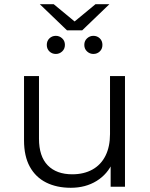

<svg xmlns="http://www.w3.org/2000/svg" viewBox="-20 -886 712 911"><path d="M316 5Q249 5 199 -20Q149 -45 121.5 -95Q94 -145 94 -220V-525H165V-228Q165 -144 206.5 -101.5Q248 -59 323 -59Q378 -59 418.5 -81.5Q459 -104 480.5 -147Q502 -190 502 -250V-525H573V0H505V-144L516 -118Q491 -60 438.5 -27.5Q386 5 316 5ZM423 -630Q406 -630 393 -642Q380 -654 380 -673Q380 -692 393 -704Q406 -716 423 -716Q441 -716 453.5 -704Q466 -692 466 -673Q466 -654 453.5 -642Q441 -630 423 -630ZM245 -630Q227 -630 214.5 -642Q202 -654 202 -673Q202 -692 214.5 -704Q227 -716 245 -716Q262 -716 275 -704Q288 -692 288 -673Q288 -654 275 -642Q262 -630 245 -630ZM298 -742 169 -866H235L362 -761H306L433 -866H499L370 -742Z"/></svg>

Font: Montserrat Thin
Style: Regular
Weight: 400
Version: Version 9.000